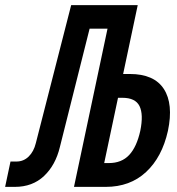

<svg xmlns="http://www.w3.org/2000/svg" viewBox="-71 -730 691 750"><path d="M-51 0 -30 -99H-7Q21 -99 41 -118.5Q61 -138 69 -171L207 -710H467L410 -441H436Q531 -441 569 -382.5Q607 -324 585 -219Q562 -116 499.5 -58Q437 0 342 0H218L349 -618H279L163 -156Q146 -85 101 -42.5Q56 0 -13 0ZM336 -93H354Q404 -93 433.5 -124.5Q463 -156 477 -219Q490 -283 474 -315.5Q458 -348 407 -348H390Z"/></svg>

Font: Geist Mono Medium
Style: Italic
Weight: 500
Italic angle: -12°
Monospace: yes
Designer: Basement.studio, Andrés Briganti, Mateo Zaragoza
Foundry: Basement.studio, Vercel, Andrés Briganti, Guido Ferreyra, Mateo Zaragoza
Version: Version 1.500; ttfautohint (v1.8.4.7-5d5b)